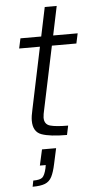

<svg xmlns="http://www.w3.org/2000/svg" viewBox="-60 -694 483 976"><g transform="rotate(-5 181.0 -205.5)"><path d="M263 0Q176 0 133.5 -15.5Q91 -31 91 -88Q91 -110 99 -144L165 -459H59L70 -510H176L207 -658H268L237 -510H362L351 -459H226L158 -136Q156 -129 154 -116.5Q152 -104 152 -98Q152 -64 181 -55.5Q210 -47 273 -47ZM66 247 72 216Q107 216 119 205Q131 194 139 160L142 143H112L130 62H202L185 140Q176 183 164 206Q152 229 129.5 238Q107 247 66 247Z"/></g></svg>

Font: Saira Light
Style: Italic
Weight: 300
Italic angle: -12°
Designer: Hector Gatti with collaboration of the Omnibus-Type team
Foundry: Omnibus-Type
Version: Version 1.100; ttfautohint (v1.8.3)